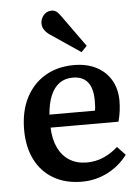

<svg xmlns="http://www.w3.org/2000/svg" viewBox="-55 -824 644 882"><g transform="rotate(-5 266.5 -383.5)"><path d="M288 14Q212 14 157 -18Q102 -50 72.5 -108.5Q43 -167 43 -246Q43 -332 75 -394Q107 -456 164 -489.5Q221 -523 297 -523Q355 -523 398.5 -501Q442 -479 466.5 -438Q491 -397 491 -341Q491 -320 488 -295.5Q485 -271 478 -246H165Q167 -191 186 -152Q205 -113 238.5 -92.5Q272 -72 317 -72Q358 -72 394 -87.5Q430 -103 461 -131L498 -92Q462 -43 406.5 -14.5Q351 14 288 14ZM165 -306H375Q377 -316 377.5 -328Q378 -340 378 -353Q378 -409 355 -437.5Q332 -466 286 -466Q250 -466 224.5 -447.5Q199 -429 184 -393.5Q169 -358 165 -306ZM337 -579 201 -671Q184 -682 174.5 -696Q165 -710 165 -726Q165 -739 171 -751.5Q177 -764 188.5 -772.5Q200 -781 217 -781Q229 -781 238 -774.5Q247 -768 259 -751L363 -606Z"/></g></svg>

Font: Literata 18pt Medium
Style: Regular
Weight: 500
Designer: Latin by Veronika Burian and Jose Scaglione. Greek by Irene Vlachou. Cyrillic by Vera Evstafieva.
Foundry: TypeTogether
Version: Version 3.103;gftools[0.9.29]